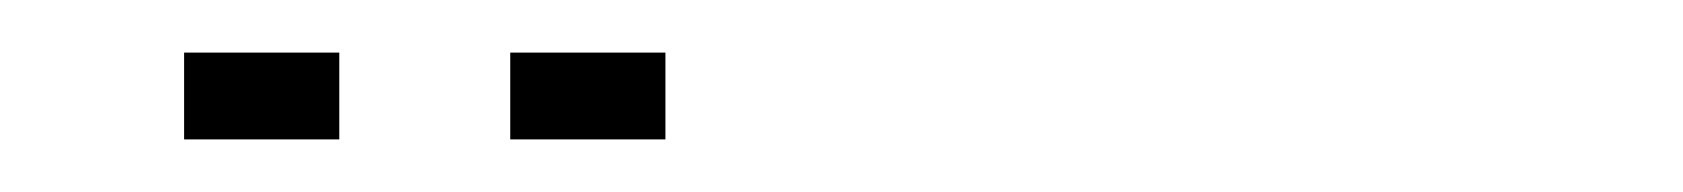

<svg xmlns="http://www.w3.org/2000/svg" viewBox="-20 -713 640 73"><path d="M50 -693H109V-660H50ZM174 -660V-693H233V-660Z"/></svg>

Font: Turret Road ExtraLight
Style: Regular
Weight: 275
Designer: Noponies
Foundry: Noponies
Version: Version 1.001; ttfautohint (v1.8)